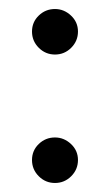

<svg xmlns="http://www.w3.org/2000/svg" viewBox="-20 -400 244 426"><path d="M102 6Q81 6 66 -9Q51 -24 51 -45Q51 -66 66 -80.5Q81 -95 102 -95Q122 -95 137.5 -80.5Q153 -66 153 -45Q153 -24 138 -9Q123 6 102 6ZM102 -279Q81 -279 66 -294Q51 -309 51 -330Q51 -351 66 -365.5Q81 -380 102 -380Q122 -380 137.5 -365.5Q153 -351 153 -330Q153 -309 138 -294Q123 -279 102 -279Z"/></svg>

Font: Lil Grotesk
Style: Regular
Weight: 400
Designer: Bastien Sozeau
Foundry: NBR — Bastien Sozeau
Version: Version 4.002; ttfautohint (v1.8.4.7-5d5b)